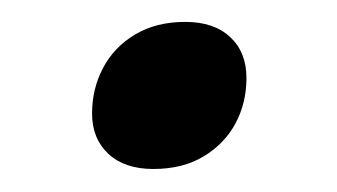

<svg xmlns="http://www.w3.org/2000/svg" viewBox="-20 -328 300 171"><path d="M145 -308.5Q170.5 -308.5 185 -295Q199.5 -281.5 199.5 -258.5Q199.5 -236.5 189.8 -218.2Q180 -200 161.5 -188.8Q143 -177.5 116.5 -177.5Q91 -177.5 76.5 -191Q62 -204.5 62 -227Q62 -249 71.8 -267.5Q81.5 -286 100.2 -297.2Q119 -308.5 145 -308.5Z"/></svg>

Font: Newsreader 11pt
Style: Italic
Weight: 400
Italic angle: -17°
Version: Version 1.003